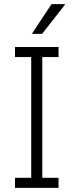

<svg xmlns="http://www.w3.org/2000/svg" viewBox="-20 -915 404 935"><path d="M135 -750H185L296 -892V-895H231L135 -750ZM53 -686V-637H132V-49H53V0H265V-49H186V-637H265V-686H53Z"/></svg>

Font: ChivoLight
Style: Regular
Weight: 300
Designer: Hector Gatti
Foundry: Omnibus-Type
Version: Version 1.004;PS 001.004;hotconv 1.0.88;makeotf.lib2.5.64775